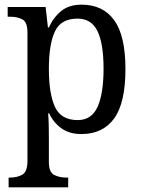

<svg xmlns="http://www.w3.org/2000/svg" viewBox="-20 -566 610 825"><path d="M17 239V197H24Q54 197 76 184.5Q98 172 98 125V-426Q98 -471 76.5 -482.5Q55 -494 25 -494H13V-536H176L186 -448H190Q210 -492 243.5 -519Q277 -546 331 -546Q422 -546 470.5 -479.5Q519 -413 519 -269Q519 -124 470.5 -57Q422 10 330 10Q278 10 244 -14.5Q210 -39 191 -79H187Q189 -53 189.5 -21.5Q190 10 190 34V130Q190 174 212.5 185.5Q235 197 265 197H273V239ZM314 -50Q374 -50 399.5 -107.5Q425 -165 425 -271Q425 -378 399 -432Q373 -486 313 -486Q242 -486 216 -431Q190 -376 190 -270Q190 -164 216 -107Q242 -50 314 -50Z"/></svg>

Font: Noto Serif Lao SemCond
Style: Regular
Weight: 400
Width: 4
Designer: Monotype Design Team
Foundry: Monotype Imaging Inc.
Version: Version 2.004; ttfautohint (v1.8.4.7-5d5b)